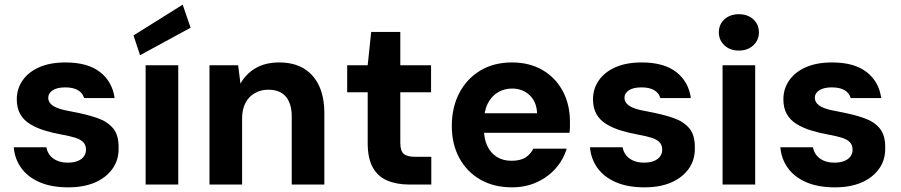

<svg xmlns="http://www.w3.org/2000/svg" viewBox="-20 -792 3868 824"><path d="M273 12Q200 12 149 -10.5Q98 -33 70.5 -72Q43 -111 39 -160H179Q182 -142 193 -127Q204 -112 224 -103Q244 -94 271 -94Q297 -94 314.5 -101.5Q332 -109 340.5 -121.5Q349 -134 349 -149Q349 -170 337 -182Q325 -194 302.5 -201Q280 -208 247 -214Q207 -221 171.5 -232Q136 -243 109 -259.5Q82 -276 67 -302Q52 -328 52 -366Q52 -411 77 -447Q102 -483 148.5 -503.5Q195 -524 261 -524Q356 -524 409 -483Q462 -442 472 -371H341Q335 -393 314.5 -405Q294 -417 260 -417Q225 -417 206 -404.5Q187 -392 187 -372Q187 -358 197.5 -346.5Q208 -335 230.5 -327Q253 -319 289 -313Q353 -301 397.5 -285.5Q442 -270 466 -240.5Q490 -211 489 -157Q490 -106 463 -68Q436 -30 388 -9Q340 12 273 12Z M605 0V-512H745V0ZM581 -555 553 -640 764 -772 798 -673Z M879 0V-512H1002L1012 -433Q1035 -475 1077 -499.5Q1119 -524 1178 -524Q1240 -524 1283 -498.5Q1326 -473 1349 -424.5Q1372 -376 1372 -305V0H1232V-293Q1232 -347 1207 -377Q1182 -407 1131 -407Q1100 -407 1074 -392.5Q1048 -378 1033.5 -350.5Q1019 -323 1019 -284V0Z M1737 0Q1683 0 1642.5 -17Q1602 -34 1580 -73Q1558 -112 1558 -179V-396H1470V-512H1558L1573 -655H1698V-512H1830V-396H1698V-178Q1698 -145 1712.5 -132Q1727 -119 1762 -119H1831V0Z M2177 12Q2100 12 2042 -21Q1984 -54 1951.5 -113.5Q1919 -173 1919 -251Q1919 -331 1951 -392.5Q1983 -454 2041 -489Q2099 -524 2177 -524Q2253 -524 2309 -491Q2365 -458 2395.5 -400.5Q2426 -343 2426 -270Q2426 -260 2426 -247.5Q2426 -235 2424 -222H2019V-306H2285Q2283 -355 2253 -383.5Q2223 -412 2177 -412Q2144 -412 2116.5 -395.5Q2089 -379 2073 -347Q2057 -315 2057 -266V-236Q2057 -196 2071.5 -165.5Q2086 -135 2112.5 -118.5Q2139 -102 2175 -102Q2213 -102 2235 -116Q2257 -130 2269 -154H2412Q2398 -107 2365 -69.5Q2332 -32 2284 -10Q2236 12 2177 12Z M2746 12Q2673 12 2622 -10.5Q2571 -33 2543.5 -72Q2516 -111 2512 -160H2652Q2655 -142 2666 -127Q2677 -112 2697 -103Q2717 -94 2744 -94Q2770 -94 2787.5 -101.5Q2805 -109 2813.5 -121.5Q2822 -134 2822 -149Q2822 -170 2810 -182Q2798 -194 2775.5 -201Q2753 -208 2720 -214Q2680 -221 2644.5 -232Q2609 -243 2582 -259.5Q2555 -276 2540 -302Q2525 -328 2525 -366Q2525 -411 2550 -447Q2575 -483 2621.5 -503.5Q2668 -524 2734 -524Q2829 -524 2882 -483Q2935 -442 2945 -371H2814Q2808 -393 2787.5 -405Q2767 -417 2733 -417Q2698 -417 2679 -404.5Q2660 -392 2660 -372Q2660 -358 2670.5 -346.5Q2681 -335 2703.5 -327Q2726 -319 2762 -313Q2826 -301 2870.5 -285.5Q2915 -270 2939 -240.5Q2963 -211 2962 -157Q2963 -106 2936 -68Q2909 -30 2861 -9Q2813 12 2746 12Z M3081 0V-512H3221V0ZM3151 -575Q3113 -575 3089 -597.5Q3065 -620 3065 -653Q3065 -687 3089 -709Q3113 -731 3151 -731Q3189 -731 3213 -709Q3237 -687 3237 -653Q3237 -620 3213 -597.5Q3189 -575 3151 -575Z M3563 12Q3490 12 3439 -10.5Q3388 -33 3360.5 -72Q3333 -111 3329 -160H3469Q3472 -142 3483 -127Q3494 -112 3514 -103Q3534 -94 3561 -94Q3587 -94 3604.5 -101.5Q3622 -109 3630.5 -121.5Q3639 -134 3639 -149Q3639 -170 3627 -182Q3615 -194 3592.5 -201Q3570 -208 3537 -214Q3497 -221 3461.5 -232Q3426 -243 3399 -259.5Q3372 -276 3357 -302Q3342 -328 3342 -366Q3342 -411 3367 -447Q3392 -483 3438.5 -503.5Q3485 -524 3551 -524Q3646 -524 3699 -483Q3752 -442 3762 -371H3631Q3625 -393 3604.5 -405Q3584 -417 3550 -417Q3515 -417 3496 -404.5Q3477 -392 3477 -372Q3477 -358 3487.5 -346.5Q3498 -335 3520.5 -327Q3543 -319 3579 -313Q3643 -301 3687.5 -285.5Q3732 -270 3756 -240.5Q3780 -211 3779 -157Q3780 -106 3753 -68Q3726 -30 3678 -9Q3630 12 3563 12Z"/></svg>

Font: DM Sans 12pt ExtraBold
Style: Regular
Weight: 800
Version: Version 4.004;gftools[0.9.30]